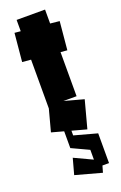

<svg xmlns="http://www.w3.org/2000/svg" viewBox="-165 -681 606 958"><g transform="rotate(-20 138.0 -202.0)"><path d="M206 0 30 -48 61 -164V-423L15 -427L29 -577L61 -574V-634H212V-560L261 -555L247 -405L212 -408V-174H142L245 -146ZM250 195H215L205 230L66 192L89 108L185 153V101L95 59H94V-39H129V4L250 37Z"/></g></svg>

Font: Blaka
Style: Regular
Weight: 400
Designer: Mohamed Gaber
Foundry: Kief Type Foundry
Version: Version 1.003; ttfautohint (v1.8.4.7-5d5b)